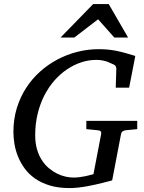

<svg xmlns="http://www.w3.org/2000/svg" viewBox="-20 -936 728 972"><path d="M618.2 -276.9Q608.4 -275.9 601.8 -271.7Q595.2 -267.6 592.8 -257.8L547.9 -22.9Q543 -21.5 530.8 -18.3Q518.6 -15.1 501.5 -10.7Q484.4 -6.3 463.6 -1.7Q442.9 2.9 420.4 7.1Q397.9 11.2 375.2 13.7Q352.5 16.1 332 16.1Q274.9 16.1 231.7 2.9Q188.5 -10.3 157 -32.5Q125.5 -54.7 104.5 -83.7Q83.5 -112.8 70.8 -144.5Q58.1 -176.3 53 -208Q47.9 -239.7 47.9 -268.1Q47.9 -332 64.9 -387.9Q82 -443.8 112.1 -490.5Q142.1 -537.1 182.9 -573.5Q223.6 -609.9 271.7 -635.3Q319.8 -660.6 372.6 -673.8Q425.3 -687 479 -687Q503.4 -687 524.7 -685.1Q545.9 -683.1 567.4 -679Q588.9 -674.8 612.5 -668.2Q636.2 -661.6 665 -652.8L633.8 -492.2H565.9L568.8 -584Q569.8 -595.2 564.5 -602.3Q559.1 -609.4 549.8 -611.8Q547.9 -612.3 541.5 -615.7Q535.2 -619.1 524.7 -623Q514.2 -627 499.5 -629.9Q484.9 -632.8 466.8 -632.8Q429.2 -632.8 391.8 -620.6Q354.5 -608.4 320.1 -585.4Q285.6 -562.5 256.1 -529.1Q226.6 -495.6 204.8 -453.4Q183.1 -411.1 170.7 -360.4Q158.2 -309.6 158.2 -252Q158.2 -211.4 167.5 -179.9Q176.8 -148.4 192.4 -124.5Q208 -100.6 228 -84Q248 -67.4 269.5 -56.9Q291 -46.4 312.5 -41.7Q334 -37.1 352.1 -37.1Q367.2 -37.1 382.6 -39.1Q397.9 -41 411.6 -43.9Q425.3 -46.9 436.3 -49.8Q447.3 -52.7 453.1 -54.2L492.2 -257.8Q493.7 -266.1 489.7 -271Q485.8 -275.9 472.2 -276.9L417 -282.2V-324.2H674.8V-282.2ZM558.6 -746.1 476.6 -838.4 356.4 -746.1H286.6L451.7 -915.5H530.3L628.4 -746.1Z"/></svg>

Font: Charis SIL Viet
Style: Italic
Weight: 400
Italic angle: -11°
Foundry: SIL International
Version: Version 5.000